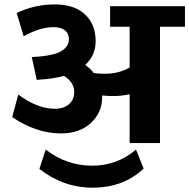

<svg xmlns="http://www.w3.org/2000/svg" viewBox="-20 -658 871 883"><path d="M576.2 0V-224.6Q537.6 -216.3 502.4 -216.3Q478 -216.3 449.7 -218.8V-210.9Q449.7 -140.1 397.9 -92.3Q346.2 -44.4 260.3 -44.4Q147 -44.4 36.1 -119.6L64 -223.1Q152.8 -157.7 231.9 -157.7Q273.9 -157.7 297.6 -179Q321.3 -200.2 321.3 -234.9Q321.3 -280.3 273.9 -309.1Q225.1 -295.4 158.7 -291.5L148.9 -290.5L126 -396H131.3Q179.2 -398.4 212.6 -405.5Q246.1 -412.6 263.9 -424.1Q281.7 -435.5 289.3 -449Q296.9 -462.4 296.9 -479.5Q296.9 -504.4 278.3 -518.8Q259.8 -533.2 225.6 -533.2Q164.1 -533.2 88.9 -491.2L56.6 -598.1Q139.2 -637.7 231.4 -637.7Q321.8 -637.7 370.8 -591.8Q419.9 -545.9 419.9 -469.2Q419.9 -403.3 372.1 -359.4Q394.5 -343.8 411.6 -321.8Q436 -318.8 461.9 -318.8Q527.3 -318.8 576.2 -347.7V-535.2H486.3V-629.4H830.6V-535.2H715.8V0ZM605.5 29.8 640.6 117.2Q547.9 205.1 405.3 205.1Q271.5 205.1 161.1 118.7L190.4 29.8Q285.6 104 404.8 104Q518.6 104 605.5 29.8Z"/></svg>

Font: Khula Bold
Style: Regular
Weight: 700
Designer: Erin McLaughlin, Steve Matteson
Version: Version 1.000;PS 1.0;hotconv 1.0.72;makeotf.lib2.5.5900